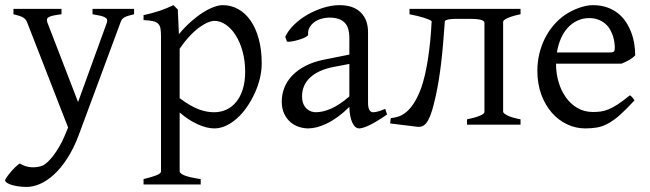

<svg xmlns="http://www.w3.org/2000/svg" viewBox="-43 -489 2550 753"><path d="M482.9 -433.1Q468.3 -429.7 459 -426.8Q449.7 -423.8 443.8 -420.2Q438 -416.5 434.8 -411.9Q431.6 -407.2 429.2 -399.9L266.1 40Q245.6 94.2 220.5 132.8Q195.3 171.4 168.2 196Q141.1 220.7 113.8 232.4Q86.4 244.1 62 244.1Q43.5 244.1 27.8 241.7Q12.2 239.3 1 235.6Q-10.3 231.9 -16.6 227.3Q-22.9 222.7 -22.9 218.3Q-22.9 215.3 -17.1 206.5Q-11.2 197.8 -2.4 187.3Q6.3 176.8 16.4 167Q26.4 157.2 34.2 152.3Q57.6 166 80.8 167Q104 168 122.1 161.1Q130.9 158.2 142.6 147.5Q154.3 136.7 166.3 121.1Q178.2 105.5 189.7 85.7Q201.2 65.9 210 44.9L224.1 11.2L64 -399.9Q59.6 -413.6 46.9 -420.7Q34.2 -427.7 9.8 -433.1V-454.1H198.2V-433.1Q179.2 -430.7 167.2 -428.2Q155.3 -425.8 148.7 -422.1Q142.1 -418.5 141.1 -413.1Q140.1 -407.7 143.1 -399.9L263.2 -88.9L376 -399.9Q378.4 -407.2 376.7 -412.4Q375 -417.5 368.4 -421.1Q361.8 -424.8 349.9 -427.5Q337.9 -430.2 319.8 -433.1V-454.1H482.9Z M918.5 -208Q918.5 -250.5 908.4 -287.1Q898.4 -323.7 881.6 -350.3Q864.7 -377 842.8 -392.1Q820.8 -407.2 797.4 -407.2Q788.6 -407.2 774.4 -401.9Q760.3 -396.5 742.2 -384Q724.1 -371.6 703.6 -350.3Q683.1 -329.1 661.6 -297.9V-104Q683.6 -87.4 702.4 -76.7Q721.2 -65.9 737.5 -59.8Q753.9 -53.7 768.6 -51.3Q783.2 -48.8 796.4 -48.8Q822.8 -48.8 845 -59.1Q867.2 -69.3 883.5 -89.4Q899.9 -109.4 909.2 -139.2Q918.5 -168.9 918.5 -208ZM983.4 -240.2Q983.4 -211.9 976.3 -182.1Q969.2 -152.3 956.3 -124Q943.4 -95.7 926 -70.3Q908.7 -44.9 887.9 -26.1Q867.2 -7.3 844.2 3.7Q821.3 14.6 797.4 14.6Q768.6 14.6 732.4 -1.5Q696.3 -17.6 661.6 -47.9V183.1Q661.6 190.9 679.9 198.7Q698.2 206.5 744.1 213.4V234.4H520V213.4Q552.2 205.6 570.3 198.5Q588.4 191.4 588.4 183.1V-347.2Q588.4 -365.2 586.4 -377Q584.5 -388.7 577.4 -395.8Q570.3 -402.8 556.9 -406Q543.5 -409.2 520 -410.2V-429.7Q536.6 -433.1 551.8 -437.3Q566.9 -441.4 581.1 -446Q595.2 -450.7 609.1 -456.3Q623 -461.9 637.2 -468.8L654.3 -451.7L658.7 -355Q683.1 -384.3 707.8 -405.8Q732.4 -427.2 754.9 -441.2Q777.3 -455.1 796.6 -461.9Q815.9 -468.8 830.1 -468.8Q863.3 -468.8 891.4 -453.1Q919.4 -437.5 939.9 -408Q960.4 -378.4 971.9 -335.9Q983.4 -293.5 983.4 -240.2Z M1194.8 -48.8Q1224.1 -48.8 1257.1 -63.7Q1290 -78.6 1327.1 -110.8V-238.3L1269 -227.1Q1235.8 -221.2 1211.7 -210Q1187.5 -198.7 1171.9 -183.6Q1156.2 -168.5 1148.9 -150.1Q1141.6 -131.8 1141.6 -111.8Q1141.6 -92.3 1147.5 -80.1Q1153.3 -67.9 1161.9 -60.8Q1170.4 -53.7 1179.4 -51.3Q1188.5 -48.8 1194.8 -48.8ZM1475.1 -40Q1433.6 -11.2 1406.5 1.7Q1379.4 14.6 1365.7 14.6Q1349.6 14.6 1338.9 -7.8Q1328.1 -30.3 1327.1 -69.8Q1305.2 -47.9 1283.2 -31.7Q1261.2 -15.6 1240.2 -5.4Q1219.2 4.9 1200.4 9.8Q1181.6 14.6 1166 14.6Q1148.4 14.6 1129.9 8.8Q1111.3 2.9 1096.4 -9.8Q1081.5 -22.5 1071.8 -42.5Q1062 -62.5 1062 -90.8Q1062 -119.6 1072.5 -145.8Q1083 -171.9 1103.8 -193.4Q1124.5 -214.8 1155.3 -230.7Q1186 -246.6 1227.1 -254.9L1327.1 -274.9V-342.8Q1327.1 -359.4 1323.2 -373.8Q1319.3 -388.2 1310.1 -398.7Q1300.8 -409.2 1284.9 -414.8Q1269 -420.4 1245.1 -419.9Q1229.5 -419.4 1214.4 -414.6Q1199.2 -409.7 1188 -400.9Q1176.8 -392.1 1170.4 -380.1Q1164.1 -368.2 1165.5 -353.5Q1166 -349.1 1155.5 -343.5Q1145 -337.9 1130.6 -333.5Q1116.2 -329.1 1102.3 -326.7Q1088.4 -324.2 1082.5 -325.7L1075.7 -344.7Q1086.9 -369.1 1109.9 -391.6Q1132.8 -414.1 1162.4 -431.2Q1191.9 -448.2 1224.9 -458.5Q1257.8 -468.8 1288.6 -468.8Q1342.3 -468.8 1371.3 -440.7Q1400.4 -412.6 1400.4 -362.3V-86.9Q1400.4 -66.4 1405.8 -57.6Q1411.1 -48.8 1419.9 -48.8Q1426.8 -48.8 1437.5 -51.3Q1448.2 -53.7 1467.8 -62L1475.1 -40Z M1788.6 0V-21Q1820.8 -27.3 1838.9 -35.2Q1856.9 -43 1856.9 -49.8V-398.4Q1856.9 -402.3 1854.5 -405.3Q1852.1 -408.2 1845.7 -410.4Q1839.4 -412.6 1827.9 -413.8Q1816.4 -415 1798.8 -415H1742.2Q1724.6 -414.6 1715.1 -412.6Q1705.6 -410.6 1701.7 -406.7Q1698.2 -359.4 1694.8 -318.4Q1691.4 -277.3 1687 -240.7Q1682.6 -204.1 1677.2 -171.4Q1671.9 -138.7 1665 -108.4Q1658.2 -78.1 1651.4 -55.4Q1644.5 -32.7 1636.5 -18.1Q1628.4 -3.4 1618.4 3.2Q1608.4 9.8 1594.7 8.3L1486.8 -4.9L1489.7 -25.9Q1504.4 -26.9 1520 -32Q1535.6 -37.1 1551.3 -50.3Q1566.9 -63.5 1581.5 -86.4Q1596.2 -109.4 1609.4 -145.5Q1616.2 -165 1622.8 -192.6Q1629.4 -220.2 1634.8 -253.9Q1640.1 -287.6 1644 -325.9Q1647.9 -364.3 1649.9 -405.8Q1647.5 -408.7 1639.6 -412.1Q1631.8 -415.5 1620.1 -419.2Q1608.4 -422.9 1593.8 -426.5Q1579.1 -430.2 1563 -433.1V-454.1H1998.5V-433.1Q1965.3 -426.3 1947.8 -418.2Q1930.2 -410.2 1930.2 -403.3V-50.8Q1930.2 -44.9 1946.5 -36.4Q1962.9 -27.8 1998.5 -21V0Z M2267.6 -418Q2242.7 -418 2221.7 -408.2Q2200.7 -398.4 2184.3 -380.9Q2168 -363.3 2157 -338.4Q2146 -313.5 2141.1 -283.2H2349.6Q2360.8 -283.2 2364.5 -286.9Q2368.2 -290.5 2368.2 -300.8Q2368.2 -309.6 2366.7 -321.8Q2365.2 -334 2361.1 -346.9Q2356.9 -359.9 2349.9 -372.6Q2342.8 -385.3 2331.5 -395.3Q2320.3 -405.3 2304.4 -411.6Q2288.6 -418 2267.6 -418ZM2448.2 -272Q2439.5 -262.2 2424.8 -253.9Q2410.2 -245.6 2394.5 -239.3H2137.7V-237.8Q2137.7 -201.2 2147.7 -167.2Q2157.7 -133.3 2176.3 -107.2Q2194.8 -81.1 2221.7 -65.4Q2248.5 -49.8 2282.2 -49.8Q2297.4 -49.8 2311.8 -51.5Q2326.2 -53.2 2342.8 -59.8Q2359.4 -66.4 2379.6 -79.6Q2399.9 -92.8 2427.2 -115.2Q2433.6 -111.8 2438.2 -105.5Q2442.9 -99.1 2445.3 -95.2Q2412.6 -59.6 2387.9 -37.8Q2363.3 -16.1 2341.6 -4.4Q2319.8 7.3 2298.6 11Q2277.3 14.6 2252.4 14.6Q2214.8 14.6 2180.9 -1.5Q2147 -17.6 2121.1 -47.1Q2095.2 -76.7 2079.8 -118.4Q2064.5 -160.2 2064.5 -211.9Q2064.5 -244.6 2071.8 -276.4Q2079.1 -308.1 2093 -336.4Q2106.9 -364.7 2127 -388.7Q2147 -412.6 2172.4 -430.2Q2183.1 -437.5 2196.5 -444.6Q2210 -451.7 2224.6 -457Q2239.3 -462.4 2253.7 -465.6Q2268.1 -468.8 2281.2 -468.8Q2313.5 -468.8 2338.1 -460Q2362.8 -451.2 2381.3 -436.3Q2399.9 -421.4 2412.6 -401.6Q2425.3 -381.8 2433.3 -359.9Q2441.4 -337.9 2444.8 -315.2Q2448.2 -292.5 2448.2 -272Z"/></svg>

Font: Gentium
Style: Regular
Weight: 400
Designer: J. Victor Gaultney
Version: Version 1.03; 2011; OFL 1.1 release